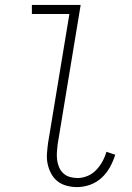

<svg xmlns="http://www.w3.org/2000/svg" viewBox="-20 -755 540 783"><path d="M295 8Q273 8 252 2.5Q231 -3 215 -15.5Q199 -28 189 -46.5Q179 -65 174.5 -85.5Q170 -106 171.5 -128Q173 -150 176 -172L263 -698H110V-735H309L215 -166Q213 -150 212 -134Q211 -118 213 -102.5Q215 -87 221 -73Q227 -59 238 -48.5Q249 -38 264.5 -33.5Q280 -29 296 -29Q316 -29 336 -37Q356 -45 371.5 -61Q387 -77 397.5 -96Q408 -115 414 -136L450 -124Q442 -98 428.5 -73.5Q415 -49 394.5 -30Q374 -11 347.5 -1.5Q321 8 295 8Z"/></svg>

Font: Iosevka Curly Extralight
Style: Italic
Weight: 200
Italic angle: -9°
Monospace: yes
Designer: Belleve Invis
Foundry: Belleve Invis
Version: Version 22.1.2; ttfautohint (v1.8.4)